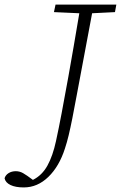

<svg xmlns="http://www.w3.org/2000/svg" viewBox="-109 -694 529 840"><path d="M127 -641 134 -674H400L394 -641L294 -636L227 -279Q216 -219 207.5 -176.5Q199 -134 191.5 -102.5Q184 -71 175 -44Q150 34 102.5 80Q55 126 -5 126Q-41 126 -63 115.5Q-85 105 -89 86Q-85 72 -71.5 63.5Q-58 55 -40 55Q-23 55 -8 63.5Q7 72 35 93Q75 73 98.5 30.5Q122 -12 136 -77Q148 -132 160.5 -198Q173 -264 190 -358Q201 -420 213 -489Q225 -558 238 -636Z"/></svg>

Font: Source Serif 4 SmText Light
Style: Italic
Weight: 300
Italic angle: -12°
Designer: Frank Grießhammer
Foundry: Adobe
Version: Version 4.005;hotconv 1.1.0;makeotfexe 2.6.0